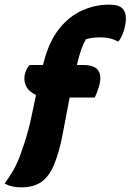

<svg xmlns="http://www.w3.org/2000/svg" viewBox="-21 -790 562 827"><path d="M214 -86Q192 -31 158 -7Q124 17 72 17Q26 17 -1 0Q19 -26 37 -57.5Q55 -89 72 -138Q97 -209 109.5 -265Q122 -321 134 -381Q103 -395 91 -420Q79 -445 87 -474Q94 -497 107 -510H164Q168 -524 172 -539Q195 -619 237 -670Q279 -721 334 -745.5Q389 -770 449 -770Q473 -770 486 -765.5Q499 -761 507 -753Q529 -731 517 -675Q509 -638 490 -612H484Q474 -619 455.5 -624Q437 -629 417 -629Q395 -629 380.5 -627.5Q366 -626 349 -621Q337 -600 328.5 -575.5Q320 -551 310 -510H337Q384 -510 400.5 -488.5Q417 -467 408 -428Q404 -412 398.5 -397Q393 -382 387 -370H279Q260 -274 248 -208Q236 -142 214 -86Z"/></svg>

Font: Recursive Sn Csl St XBd
Style: Italic
Weight: 800
Italic angle: -15°
Version: Version 1.079;hotconv 1.0.112;makeotfexe 2.5.65598; ttfautoh